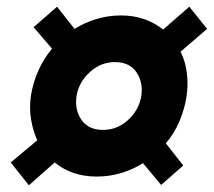

<svg xmlns="http://www.w3.org/2000/svg" viewBox="-20 -586 637 572"><path d="M66 -34 143 -102Q194 -60 268 -60Q306 -60 341 -70.5Q376 -81 406 -100L460 -35L526 -93L474 -159Q499 -188 514.5 -224.5Q530 -261 536 -300Q541 -336 536.5 -370Q532 -404 518 -432L597 -500L544 -566L466 -498Q441 -518 409.5 -529Q378 -540 340 -540Q303 -540 268 -529.5Q233 -519 202 -500L150 -566L80 -505L135 -441Q85 -381 72 -300Q67 -264 72.5 -230.5Q78 -197 91 -168L12 -102ZM208 -300Q215 -342 248.5 -372Q282 -402 325 -401Q367 -400 387 -370Q407 -340 401 -300Q394 -258 361 -228Q328 -198 284 -199Q242 -200 222 -230Q202 -260 208 -300Z"/></svg>

Font: Jost* 700 Bold Italic
Style: Bold Italic
Weight: 700
Italic angle: -10°
Version: Version 3.200; ttfautohint (v0.97) -l 8 -r 50 -G 200 -x 14 -